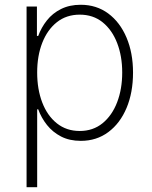

<svg xmlns="http://www.w3.org/2000/svg" viewBox="-20 -573 631 797"><path d="M90.3 204.1V-545.9H133.3V-423.8H138.7Q151.4 -459 174.8 -488.5Q198.2 -518.1 233.4 -535.6Q268.6 -553.2 314.9 -553.2Q380.4 -553.2 429.2 -517.1Q478 -481 505.1 -417.2Q532.2 -353.5 532.2 -271.5Q532.2 -189 505.4 -125Q478.5 -61 429.7 -24.7Q380.9 11.7 315.4 11.7Q268.6 11.7 233.6 -6.3Q198.7 -24.4 175 -54.2Q151.4 -84 138.7 -119.1H134.3V204.1ZM311 -29.3Q366.2 -29.3 405.8 -61.5Q445.3 -93.8 466.3 -148.7Q487.3 -203.6 487.3 -272Q487.3 -339.8 466.3 -394.3Q445.3 -448.7 406 -480.5Q366.7 -512.2 311 -512.2Q255.9 -512.2 216.3 -481Q176.8 -449.7 155.5 -395.5Q134.3 -341.3 134.3 -272Q134.3 -202.6 155.3 -147.7Q176.3 -92.8 216.1 -61Q255.9 -29.3 311 -29.3Z"/></svg>

Font: Inter ExtraLight
Style: Regular
Weight: 250
Designer: Rasmus Andersson
Foundry: rsms
Version: Version 4.001;git-66647c0bb